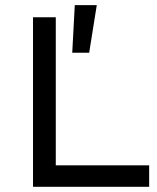

<svg xmlns="http://www.w3.org/2000/svg" viewBox="-20 -721 607 741"><path d="M258.8 -517.6H324.2L353.5 -701.2H268.6ZM107.4 -654.3V0H555.7V-83H195.3V-654.3Z"/></svg>

Font: Sen-gleads
Style: Italic
Weight: 400
Designer: Kosal Sen, Philatype
Foundry: Philatype
Version: Version 1.004; ttfautohint (v1.8.3)